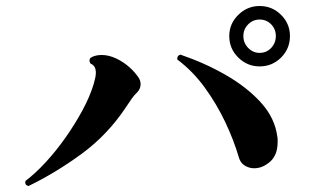

<svg xmlns="http://www.w3.org/2000/svg" viewBox="-20 -721 1040 639"><path d="M75 -102Q61 -105 65 -119Q98 -144 132.5 -181.5Q167 -219 198 -263Q229 -307 254 -353Q279 -399 292 -442Q295 -453 297 -462Q299 -471 299 -479Q299 -502 282 -509Q278 -513 278 -519Q278 -526 282 -529Q290 -534 299.5 -536Q309 -538 318 -538Q342 -538 366.5 -526.5Q391 -515 411 -497Q431 -479 443 -460Q448 -450 448 -441Q448 -425 436 -413Q428 -406 419 -393.5Q410 -381 399 -364Q338 -272 251 -208.5Q164 -145 75 -102ZM775 -197Q758 -255 729.5 -315Q701 -375 661.5 -429.5Q622 -484 570 -523V-526Q570 -537 581 -539Q663 -511 733 -470.5Q803 -430 849 -379Q895 -328 903 -266Q904 -262 904 -257.5Q904 -253 904 -248Q904 -205 879 -183Q854 -161 826 -161Q809 -161 794.5 -170Q780 -179 775 -197ZM844 -500Q803 -500 773 -529.5Q743 -559 743 -601Q743 -642 773 -671.5Q803 -701 844 -701Q886 -701 915.5 -671.5Q945 -642 945 -601Q945 -559 915.5 -529.5Q886 -500 844 -500ZM844 -545Q867 -545 882.5 -561.5Q898 -578 898 -601Q898 -624 882.5 -640Q867 -656 844 -656Q822 -656 806 -640Q790 -624 790 -601Q790 -578 806 -561.5Q822 -545 844 -545Z"/></svg>

Font: Zen Antique
Style: Regular
Weight: 400
Designer: Yoshimichi Ohira
Foundry: Positype
Version: Version 1.001